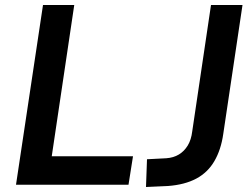

<svg xmlns="http://www.w3.org/2000/svg" viewBox="-20 -739 1002 768"><path d="M44 0 152 -719H277L187 -114H512L494 0ZM564 9 568 -102 645 -106Q674 -108 695.5 -121Q717 -134 731 -157Q745 -180 749 -214L824 -719H950L873 -203Q864 -140 837.5 -94.5Q811 -49 765 -24.5Q719 0 652 5Z"/></svg>

Font: Nunitoga
Style: Bold Italic
Weight: 700
Italic angle: -9°
Designer: Vernon Adams
Foundry: Vernon Adams
Version: Version 1.0